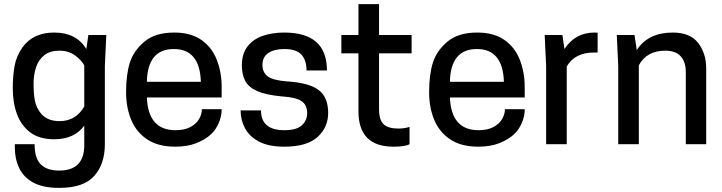

<svg xmlns="http://www.w3.org/2000/svg" viewBox="-20 -700 3504 932"><path d="M268 212Q188 212 141 186Q94 160 73 115.5Q52 71 52 16V0H148Q148 68 178 98Q208 128 267 128Q389 128 389 5V-90Q341 -24 243 -24Q172 -24 128 -56.5Q84 -89 63 -144.5Q42 -200 42 -271Q42 -333 51 -381Q60 -429 89 -470Q141 -542 243 -542Q351 -542 399 -462L409 -530H496L489 -380V0Q489 96 437.5 154Q386 212 268 212ZM269 -112Q348 -112 389 -183V-383Q373 -411 342 -432.5Q311 -454 269 -454Q223 -454 195.5 -432.5Q168 -411 155.5 -375Q143 -339 143 -295Q143 -243 149.5 -211Q156 -179 175 -154Q206 -112 269 -112Z M831 12Q748 12 695 -23Q642 -58 617 -118Q592 -178 592 -253Q592 -337 610 -395Q628 -453 680.5 -497.5Q733 -542 826 -542Q906 -542 957 -506.5Q1008 -471 1032 -410.5Q1056 -350 1056 -277V-227H693Q699 -68 832 -68Q876 -68 904.5 -83.5Q933 -99 946.5 -122.5Q960 -146 960 -170H1056Q1056 -121 1027.5 -76Q999 -31 930 -4Q888 12 831 12ZM955 -303Q950 -462 824 -462Q696 -462 693 -303Z M1360 12Q1284 12 1237.5 -12.5Q1191 -37 1169.5 -77Q1148 -117 1148 -164H1247Q1247 -68 1360 -68Q1420 -68 1445.5 -92Q1471 -116 1471 -150Q1471 -192 1442.5 -210Q1414 -228 1348 -232Q1272 -239 1229.5 -257.5Q1187 -276 1170.5 -307Q1154 -338 1154 -383Q1154 -439 1181.5 -474.5Q1209 -510 1255.5 -526Q1302 -542 1360 -542Q1567 -542 1567 -358H1468Q1468 -408 1443 -435Q1418 -462 1360 -462Q1312 -462 1283 -443Q1254 -424 1254 -385Q1254 -348 1280 -329Q1306 -310 1372 -305Q1482 -298 1527.5 -262.5Q1573 -227 1573 -152Q1573 -82 1521.5 -35Q1470 12 1360 12Z M1890 12Q1720 12 1720 -160V-441H1637V-530H1720V-680H1820V-530H1978V-441H1820V-171Q1820 -117 1842.5 -96.5Q1865 -76 1913 -76Q1944 -76 1968 -84V0Q1947 12 1890 12Z M2302 12Q2219 12 2166 -23Q2113 -58 2088 -118Q2063 -178 2063 -253Q2063 -337 2081 -395Q2099 -453 2151.5 -497.5Q2204 -542 2297 -542Q2377 -542 2428 -506.5Q2479 -471 2503 -410.5Q2527 -350 2527 -277V-227H2164Q2170 -68 2303 -68Q2347 -68 2375.5 -83.5Q2404 -99 2417.5 -122.5Q2431 -146 2431 -170H2527Q2527 -121 2498.5 -76Q2470 -31 2401 -4Q2359 12 2302 12ZM2426 -303Q2421 -462 2295 -462Q2167 -462 2164 -303Z M2731 0H2631V-380L2624 -530H2710L2720 -462Q2772 -542 2866 -542L2881 -541V-445H2863Q2770 -445 2731 -377Z M3408 0H3309V-351Q3309 -399 3284.5 -426.5Q3260 -454 3209 -454Q3119 -454 3081 -383V0H2981V-380L2974 -530H3060L3071 -457Q3126 -542 3246 -542Q3330 -542 3369 -491.5Q3408 -441 3408 -367Z"/></svg>

Font: Tanohe Sans Medium
Style: Regular
Weight: 500
Designer: Village Type and Design LLC
Foundry: Cooper Hewitt Smithsonian Design Museum
Version: Version 1.00;September 29, 2021;FontCreator 13.0.0.2655 64-b